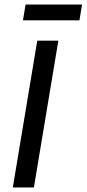

<svg xmlns="http://www.w3.org/2000/svg" viewBox="-20 -830 383 850"><path d="M36.7 0 145 -650H238.3L130 0ZM81.7 -740 93.3 -810H343.3L331.7 -740Z"/></svg>

Font: Familjen Grotesk
Style: Italic
Weight: 400
Italic angle: -9.46201°
Designer: Anders Wikstroem, Jonas Baeckman, Matilda Gysing, Kristian Moeller
Foundry: Familjen STHLM AB
Version: Version 2.000